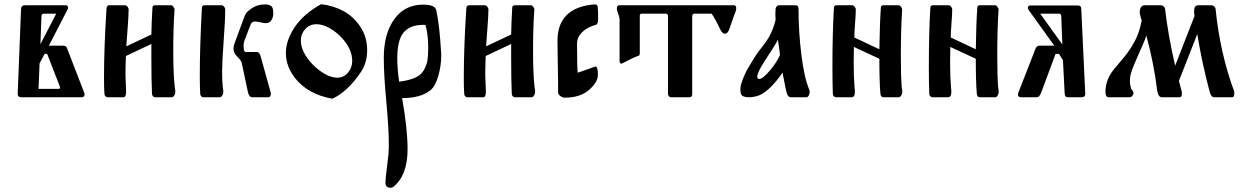

<svg xmlns="http://www.w3.org/2000/svg" viewBox="-20 -462 5921 912"><path d="M381 -19Q383 -13 380 -6.5Q377 0 368 0H81Q64 0 64 -16L80 -419Q81 -437 98 -437H292Q300 -437 302.5 -430.5Q305 -424 301 -417L212 -245H281Q293 -245 298 -234ZM265 -49 204 -206H192L168 -161L163 -40H260Q263 -40 264.5 -43Q266 -46 265 -49ZM247 -397H189Q177 -397 177 -385L172 -252Z M576 -107Q576 -90 577.5 -65Q579 -40 579 -26Q579 0 566 0H491Q485 0 480.5 -5Q476 -10 476 -16Q474 -47 474 -93Q474 -235 486 -423Q486 -428 489.5 -432.5Q493 -437 498 -437H574Q580 -437 585.5 -430.5Q591 -424 591 -416Q591 -387 586 -325Q581 -263 580 -242L699 -298Q700 -357 704 -424Q704 -437 716 -437H792Q798 -437 803.5 -430.5Q809 -424 809 -416Q809 -415 809 -414Q803 -332 803 -226Q803 -112 810 -50Q810 -47 811.5 -39Q813 -31 813 -26Q813 -18 808 -9Q803 0 796 0H717Q711 0 706.5 -5Q702 -10 702 -16Q699 -81 699 -187Q699 -220 699 -253L578 -196Q576 -141 576 -107Z M1041 -26Q1041 -18 1036 -9Q1031 0 1024 0H946Q940 0 935.5 -5Q931 -10 931 -16Q929 -50 929 -102Q929 -240 939 -424Q939 -437 951 -437H1033Q1039 -437 1044.5 -430.5Q1050 -424 1050 -416Q1050 -373 1042.5 -269.5Q1035 -166 1035 -122Q1035 -77 1038 -50Q1038 -47 1039.5 -39Q1041 -31 1041 -26ZM1094 -256 1144 -391Q1150 -405 1176.5 -423Q1203 -441 1239 -441Q1271 -441 1276 -420Q1278 -409 1278 -400Q1278 -379 1269 -365.5Q1260 -352 1242 -352Q1234 -352 1217 -356Q1200 -360 1190 -360Q1175 -360 1169 -342L1140 -266Q1137 -257 1137 -243Q1137 -215 1147 -215H1201Q1211 -215 1217 -198L1266 -22Q1268 -14 1264.5 -7Q1261 0 1254 0H1178Q1164 0 1158 -23L1128 -164Q1126 -174 1106 -194Q1089 -211 1089 -231Q1089 -242 1094 -256Z M1505 -442Q1561 -436 1609.5 -410.5Q1658 -385 1691 -336Q1724 -287 1724 -224Q1724 -164 1695 -121Q1633 -28 1559 7Q1441 -14 1380 -93Q1338 -148 1338 -210Q1338 -264 1371 -319Q1414 -392 1505 -442ZM1582 -93Q1613 -93 1633 -117Q1653 -141 1653 -172Q1653 -231 1600 -286Q1575 -312 1543.5 -329.5Q1512 -347 1483 -347Q1451 -347 1430 -324Q1409 -301 1409 -270Q1409 -215 1465 -156Q1491 -129 1522.5 -111Q1554 -93 1582 -93Z M1890 4Q1916 150 1916 248Q1916 371 1848 426Q1842 430 1835 430Q1825 430 1818 424.5Q1811 419 1811 410Q1811 382 1819 324.5Q1827 267 1827 230Q1827 148 1815 21Q1803 -106 1803 -188Q1803 -301 1852.5 -370.5Q1902 -440 1990 -440Q2046 -440 2052 -414Q2068 -342 2075 -217Q2076 -209 2076 -200Q2076 -151 2062 -101.5Q2048 -52 2024 -33Q1978 4 1890 4ZM1876 -74Q1923 -80 1952 -93Q1981 -106 1994 -130Q2007 -154 2010.5 -176Q2014 -198 2014 -236Q2014 -298 2001 -344Q1996 -344 1991 -344Q1928 -344 1897.5 -308Q1867 -272 1867 -184Q1867 -135 1876 -74Z M2285 -107Q2285 -90 2286.5 -65Q2288 -40 2288 -26Q2288 0 2275 0H2200Q2194 0 2189.5 -5Q2185 -10 2185 -16Q2183 -47 2183 -93Q2183 -235 2195 -423Q2195 -428 2198.5 -432.5Q2202 -437 2207 -437H2283Q2289 -437 2294.5 -430.5Q2300 -424 2300 -416Q2300 -387 2295 -325Q2290 -263 2289 -242L2408 -298Q2409 -357 2413 -424Q2413 -437 2425 -437H2501Q2507 -437 2512.5 -430.5Q2518 -424 2518 -416Q2518 -415 2518 -414Q2512 -332 2512 -226Q2512 -112 2519 -50Q2519 -47 2520.5 -39Q2522 -31 2522 -26Q2522 -18 2517 -9Q2512 0 2505 0H2426Q2420 0 2415.5 -5Q2411 -10 2411 -16Q2408 -81 2408 -187Q2408 -220 2408 -253L2287 -196Q2285 -141 2285 -107Z M2803 -441Q2818 -442 2819 -430Q2821 -412 2821 -389Q2821 -389 2821 -373Q2821 -346 2810 -344Q2769 -333 2745 -309Q2721 -285 2721 -255Q2721 -254 2721 -253Q2721 -146 2724 -117Q2736 -120 2767 -131.5Q2798 -143 2805 -145Q2806 -145 2807 -145.5Q2808 -146 2809 -146Q2820 -146 2820 -106Q2820 -72 2778 -35Q2736 2 2662 2Q2652 2 2641.5 -6Q2631 -14 2631 -23V-69Q2631 -101 2629.5 -162Q2628 -223 2628 -269Q2629 -427 2803 -441Z M2913 -407Q2910 -414 2910 -422Q2910 -437 2922 -437H3466Q3477 -437 3477 -423Q3477 -415 3474 -407Q3469 -396 3444 -323Q3437 -302 3422 -302Q3410 -302 3400 -325Q3374 -379 3360 -397H3278Q3268 -397 3268 -384V-16Q3268 0 3256 0H3167Q3161 0 3157 -5Q3153 -10 3153 -16V-384Q3153 -397 3143 -397H3028Q3019 -397 3019 -387V-210Q3019 -198 3013 -197Q2992 -191 2934 -160Q2930 -158 2926.5 -162Q2923 -166 2923 -171V-368Q2923 -381 2913 -407Z M3760 -437Q3773 -437 3773 -419Q3773 -308 3787 -199Q3800 -93 3824 -36Q3826 -32 3826 -26Q3826 -17 3821.5 -8.5Q3817 0 3810 0H3736Q3724 0 3718 -17Q3713 -31 3697 -117Q3643 -39 3596 -14Q3586 -8 3569.5 -4Q3553 0 3538 0Q3518 0 3506 -7Q3497 -13 3497 -37Q3497 -49 3499 -58Q3506 -81 3514 -99.5Q3522 -118 3526 -126Q3530 -134 3543.5 -155.5Q3557 -177 3562 -186Q3573 -205 3596 -234Q3619 -263 3631 -283Q3653 -322 3664 -367Q3663 -382 3663 -395Q3663 -408 3664 -419Q3664 -425 3668.5 -431Q3673 -437 3679 -437ZM3577 -97Q3577 -87 3587 -87Q3604 -87 3642 -133Q3670 -167 3685 -201Q3678 -260 3675 -273Q3664 -251 3611 -170Q3577 -118 3577 -97Z M4266 -26Q4266 -18 4261 -9Q4256 0 4249 0H4177Q4164 0 4162 -16Q4157 -70 4157 -183L4036 -239Q4035 -202 4035 -168Q4035 -95 4039 -50Q4041 -32 4041 -27Q4041 0 4025 0H3951Q3945 0 3940.5 -5Q3936 -10 3936 -16Q3934 -66 3934 -144Q3934 -301 3941 -424Q3941 -437 3953 -437H4028Q4034 -437 4039.5 -430.5Q4045 -424 4045 -416Q4045 -395 4041.5 -350.5Q4038 -306 4038 -284L4157 -228Q4159 -353 4164 -424Q4164 -437 4176 -437H4248Q4254 -437 4259.5 -430.5Q4265 -424 4265 -416Q4265 -415 4265 -414Q4259 -319 4259 -198Q4259 -103 4263 -50Q4263 -47 4264.5 -39Q4266 -31 4266 -26Z M4724 -26Q4724 -18 4719 -9Q4714 0 4707 0H4635Q4622 0 4620 -16Q4615 -70 4615 -183L4494 -239Q4493 -202 4493 -168Q4493 -95 4497 -50Q4499 -32 4499 -27Q4499 0 4483 0H4409Q4403 0 4398.5 -5Q4394 -10 4394 -16Q4392 -66 4392 -144Q4392 -301 4399 -424Q4399 -437 4411 -437H4486Q4492 -437 4497.5 -430.5Q4503 -424 4503 -416Q4503 -395 4499.5 -350.5Q4496 -306 4496 -284L4615 -228Q4617 -353 4622 -424Q4622 -437 4634 -437H4706Q4712 -437 4717.5 -430.5Q4723 -424 4723 -416Q4723 -415 4723 -414Q4717 -319 4717 -198Q4717 -103 4721 -50Q4721 -47 4722.5 -39Q4724 -31 4724 -26Z M4900 0H4829Q4813 0 4816 -19L4900 -234Q4907 -245 4916 -245H4988L4865 -416Q4861 -424 4863.5 -430Q4866 -436 4874 -436H5100Q5116 -436 5116 -420L5135 -16Q5135 0 5116 0H5055Q5044 0 5041 -4Q5038 -8 5037 -21L5029 -176L5010 -206H4994L4924 -18Q4917 -4 4912 -2Q4908 0 4900 0ZM4921 -397 5026 -251 5021 -385Q5021 -397 5009 -397Z M5593 -29Q5594 -24 5594 -18Q5594 0 5584 0H5499Q5482 0 5477 -30Q5460 -166 5425 -293Q5421 -278 5407 -247Q5361 -145 5353 -117Q5347 -98 5347 -78Q5347 -60 5352 -44Q5353 -39 5358.5 -33Q5364 -27 5364 -21Q5364 -13 5358.5 -6.5Q5353 0 5345 0H5246Q5231 0 5231 -26Q5231 -82 5269 -130Q5281 -145 5298 -165Q5315 -185 5324 -196Q5333 -207 5345.5 -225.5Q5358 -244 5370 -266Q5392 -307 5403 -364Q5394 -393 5394 -402Q5394 -437 5418 -437H5494Q5501 -437 5507 -432Q5513 -427 5514 -420Q5529 -292 5562 -150L5654 -386Q5652 -398 5652 -405Q5652 -408 5652 -410Q5652 -437 5672 -437H5734Q5741 -437 5747 -432Q5753 -427 5754 -420Q5775 -210 5842 -29Q5843 -25 5843 -19Q5843 0 5833 0H5747Q5733 0 5726 -26Q5690 -160 5667 -300L5580 -78Q5587 -48 5593 -29Z"/></svg>

Font: Triodion Unicode
Style: Normal
Weight: 400
Version: Version 1.1